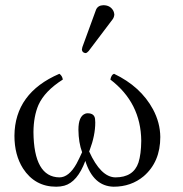

<svg xmlns="http://www.w3.org/2000/svg" viewBox="-20 -704 698 734"><path d="M375 -684.1Q401.9 -684.1 413.6 -662.1Q416.5 -655.3 417 -648.9Q416.5 -638.7 411.1 -630.9L318.8 -508.8Q312.5 -501.5 307.1 -501Q294.4 -502.4 293 -514.2Q293.5 -518.6 294.9 -523.9L347.2 -667Q354.5 -683.6 375 -684.1ZM592.8 -180.2Q592.8 -85 529.3 -30.3Q481.4 9.8 414.1 9.8Q336.4 7.8 306.2 -88.9Q275.9 -7.8 225.6 5.9Q210.9 9.8 194.8 9.8Q113.3 9.8 67.9 -60.1Q35.2 -111.8 35.2 -185.1Q36.6 -348.6 207 -421.9Q217.8 -414.6 220.2 -399.9Q150.9 -356 127 -302.7Q108.4 -259.3 107.9 -199.2Q109.4 -27.3 207 -25.9Q243.2 -25.9 272.5 -78.1Q282.2 -96.2 293.9 -122.1Q280.3 -158.7 279.8 -208Q279.8 -259.8 306.2 -269.5Q311 -271 314.9 -271Q340.3 -271 343.3 -250Q343.8 -244.1 344.2 -235.8Q344.2 -186.5 322.8 -129.9Q321.8 -127 320.8 -125Q365.2 -26.9 420.9 -25.9Q490.2 -25.9 509.3 -82.5Q519.5 -114.3 520 -166Q518.6 -311 401.9 -399.9Q405.8 -418.9 416 -421.9Q517.6 -373.5 564.9 -286.1Q592.3 -234.9 592.8 -180.2Z"/></svg>

Font: Linux Libertine Display O
Style: Regular
Weight: 400
Designer: Philipp H. Poll
Foundry: Philipp H. Poll
Version: Version 5.0.9